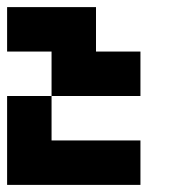

<svg xmlns="http://www.w3.org/2000/svg" viewBox="-20 -395 540 540"><path d="M250 -375V-250H375V-125H125V-250H0V-375ZM125 -125V0H375V125H0V-125Z"/></svg>

Font: Bytesized
Style: Regular
Weight: 400
Monospace: yes
Designer: baltdev
Version: Version 1.000